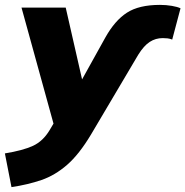

<svg xmlns="http://www.w3.org/2000/svg" viewBox="-66 -539 759 786"><path d="M-19 227 -46 89Q28 77 69 58Q110 39 137 -6L153 -33L22 -508H203L270 -214L365 -385Q404 -455 453.5 -487Q503 -519 589 -519Q614 -519 637.5 -515Q661 -511 673 -505L639 -377Q629 -381 619.5 -382Q610 -383 600 -383Q571 -383 547 -367.5Q523 -352 500 -315L307 11Q258 93 208.5 136Q159 179 103.5 198Q48 217 -19 227Z"/></svg>

Font: Mulish Black
Style: Italic
Weight: 900
Italic angle: -9°
Designer: Vernon Adams
Foundry: Vernon Adams
Version: Version 3.603; ttfautohint (v1.8.3)